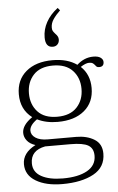

<svg xmlns="http://www.w3.org/2000/svg" viewBox="-59 -780 593 964"><g transform="rotate(-5 237.5 -297.5)"><path d="M191 -597Q191 -637 211 -673.5Q231 -710 269 -739L280 -726Q258 -705 244.5 -685Q231 -665 231 -643Q231 -632 234.5 -626Q238 -620 246 -611Q253 -604 257 -597Q261 -590 261 -581Q261 -566 252 -556.5Q243 -547 228 -547Q191 -547 191 -597ZM475 -449Q475 -425 451 -425Q443 -425 439 -428Q435 -431 431 -437Q425 -444 419.5 -447.5Q414 -451 402 -451Q385 -451 359 -434Q404 -392 404 -324Q404 -252 354.5 -210.5Q305 -169 220 -169Q161 -169 117 -191Q79 -164 79 -137Q79 -115 101 -100.5Q123 -86 162 -86H305Q359 -86 396.5 -63Q434 -40 434 9Q434 78 373.5 111Q313 144 216 144Q134 144 83 113.5Q32 83 32 28Q32 -29 98 -63Q70 -72 56 -90Q42 -108 42 -129Q42 -168 94 -204Q37 -247 37 -324Q37 -396 86.5 -438Q136 -480 220 -480Q295 -480 343 -446Q380 -480 426 -480Q450 -480 462.5 -471Q475 -462 475 -449ZM353 -324Q353 -380 319 -416.5Q285 -453 220 -453Q155 -453 121.5 -416.5Q88 -380 88 -324Q88 -268 121.5 -231.5Q155 -195 220 -195Q285 -195 319 -231.5Q353 -268 353 -324ZM146 -52Q72 -38 72 27Q72 71 112.5 93.5Q153 116 221 116Q299 116 344 90.5Q389 65 389 16Q389 -21 363 -36.5Q337 -52 273 -52Z"/></g></svg>

Font: Taviraj ExtraLight
Style: Regular
Weight: 275
Designer: Katatrad Team
Foundry: CadsonDemak
Version: Version 1.001